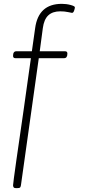

<svg xmlns="http://www.w3.org/2000/svg" viewBox="-20 -773 447 1000"><path d="M64 207Q54 207 51 202.5Q48 198 48 192Q48 188 52.5 153.5Q57 119 65 63Q73 7 83 -61.5Q93 -130 103.5 -203.5Q114 -277 123.5 -346Q133 -415 141 -470H60Q48 -470 48 -482Q48 -506 65 -506H146L163 -626Q180 -753 302 -753Q326 -753 348 -747Q370 -741 370 -735Q370 -729 366 -717.5Q362 -706 355 -706Q352 -706 334.5 -710Q317 -714 294 -714Q254 -714 231.5 -693Q209 -672 203 -626L187 -506H319Q331 -506 331 -494Q331 -470 314 -470H182L89 192Q88 199 85 203Q82 207 68 207Z"/></svg>

Font: Asap Semi Expanded Thin
Style: Regular
Weight: 100
Width: 6
Designer: Pablo Cosgaya
Foundry: Omnibus-Type
Version: Version 3.001; ttfautohint (v1.8.4.7-5d5b)